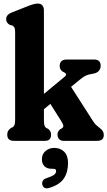

<svg xmlns="http://www.w3.org/2000/svg" viewBox="-20 -768 586 1047"><path d="M55.5 0Q19.5 0 19.5 -34Q19.5 -46.5 24.5 -54.5Q29.5 -62.5 39.5 -70L48.5 -74Q56 -78.5 59.2 -86.8Q62.5 -95 62.5 -117V-592.5Q62.5 -610.5 58.8 -617.8Q55 -625 46 -629.5L34 -632Q13.5 -643.5 13.5 -663Q13.5 -675.5 20.8 -684.5Q28 -693.5 47 -701L128 -733Q150.5 -742 163.2 -745.2Q176 -748.5 186.5 -748.5Q203 -748.5 211.2 -738.2Q219.5 -728 219.5 -712V-256L333 -350Q348 -362 332 -372.5L320 -378.5Q305.5 -389.5 305.5 -408Q305.5 -443.5 344.5 -443.5H493Q529 -443.5 529 -409Q529 -394 518.8 -381.2Q508.5 -368.5 479 -364.5Q462.5 -362 449.2 -356.2Q436 -350.5 416 -334L367.5 -294.5L488 -106.5Q496.5 -94 503.2 -87.2Q510 -80.5 519 -74Q535 -62 540.5 -53Q546 -44 546 -32Q546 0 510 0H326Q311.5 0 302.5 -9.2Q293.5 -18.5 293.5 -34Q293.5 -51 307 -62L317 -68Q326.5 -74 325.2 -83Q324 -92 311.5 -111.5L254.5 -201.5L219.5 -172.5V-117Q219.5 -93.5 222.2 -84.2Q225 -75 233 -70L243 -65Q258.5 -53 258.5 -34Q258.5 0 226 0ZM262.5 152.5Q236 152.5 222.2 138.2Q208.5 124 208.5 100Q208.5 72.5 228.2 55.5Q248 38.5 276 38.5Q308.5 38.5 329.8 59.2Q351 80 351 121Q351 171 328 205.5Q305 240 247.5 257Q232 261.5 222.5 255.8Q213 250 210.5 238Q208.5 226.5 213.8 217.2Q219 208 233.5 203.5Q266 193 276 184.2Q286 175.5 286 165Q286 152.5 271 152.5Z"/></svg>

Font: Fraunces 144pt SuperSoft
Style: Bold
Weight: 700
Version: Version 1.000;[b76b70a41]